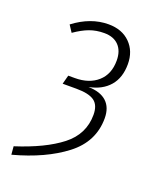

<svg xmlns="http://www.w3.org/2000/svg" viewBox="-121 -605 627 770"><g transform="rotate(20 192.5 -219.5)"><path d="M336 -408Q336 -350 305.5 -314.5Q275 -279 219 -268Q270 -267 296.5 -242.5Q323 -218 323 -172Q323 -72 239 -7.5Q155 57 21 93L18 58Q140 19 208 -34Q276 -87 276 -170Q276 -211 252.5 -228Q229 -245 176 -245H117L127 -283H155Q216 -283 252.5 -315.5Q289 -348 289 -406Q289 -447 267 -470Q245 -493 205 -493Q171 -493 142.5 -482.5Q114 -472 81 -449L62 -478Q133 -532 209 -532Q267 -532 301.5 -497.5Q336 -463 336 -408Z"/></g></svg>

Font: Fira Sans Extra Condensed ExtraLight
Style: Italic
Weight: 275
Width: 3
Italic angle: -8°
Designer: Carrois Corporate & Edenspiekermann AG
Foundry: Carrois Corporate GbR & Edenspiekermann AG
Version: Version 4.203